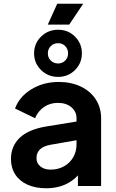

<svg xmlns="http://www.w3.org/2000/svg" viewBox="-20 -993 620 1025"><path d="M38.5 -144.2Q38.5 -213 85.5 -257.6Q132.5 -302.2 226.8 -317.8L404.5 -346.8V-247.2L251.5 -220.5Q212.8 -213.8 193.8 -195.9Q174.8 -178 174.8 -148.8Q174.8 -121 195.9 -104.2Q217 -87.5 249.8 -87.5Q290 -87.5 321.9 -105.2Q353.8 -123 371.1 -153.8Q388.5 -184.5 388.5 -221.5V-362Q388.5 -397.2 361 -420.5Q333.5 -443.8 288.8 -443.8Q246.8 -443.8 214.6 -421.6Q182.5 -399.5 167.2 -361.8L60.2 -413.8Q84 -477.8 148 -516.6Q212 -555.5 294 -555.5Q359.5 -555.5 411.1 -531Q462.8 -506.5 491.2 -462.5Q519.8 -418.5 519.8 -362V0H396V-92.8L424.2 -94.5Q391.8 -41.5 342.1 -14.8Q292.5 12 226 12Q169.2 12 126.9 -7.1Q84.5 -26.2 61.5 -61.5Q38.5 -96.8 38.5 -144.2ZM162 -708.2Q162 -760.8 199.1 -797.5Q236.2 -834.2 290.5 -834.2Q343.8 -834.2 380.5 -797.5Q417.2 -760.8 417.2 -708.2Q417.2 -656 380.5 -619.2Q343.8 -582.5 290.5 -582.5Q236.2 -582.5 199.1 -619.2Q162 -656 162 -708.2ZM343.5 -708.2Q343.5 -731.2 328.2 -746.9Q313 -762.5 290.2 -762.5Q266.8 -762.5 251.1 -747Q235.5 -731.5 235.5 -708.2Q235.5 -685.2 251.1 -669.8Q266.8 -654.2 290.2 -654.2Q313 -654.2 328.2 -669.8Q343.5 -685.2 343.5 -708.2ZM285.5 -973H424.2L349.5 -861.8H235.2Z"/></svg>

Font: Trafiko Sans Variable
Style: Regular
Weight: 400
Designer: Gumpita Rahayu / Trafiko
Foundry: Tokotype / Trafiko
Version: Version 0.001;FEAKit 1.0